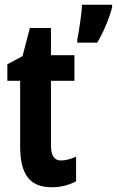

<svg xmlns="http://www.w3.org/2000/svg" viewBox="-20 -780 493 810"><path d="M453 -749V-760H326C325 -723 312 -642 306 -613V-600H390C415 -641 440 -700 453 -749ZM238 -103C207 -103 195 -125 195 -168V-439H294V-547H195V-662H106L75 -543L11 -509V-439H65V-163C65 -46 104 10 198 10C237 10 270 1 301 -15V-119C278 -109 257 -103 238 -103Z"/></svg>

Font: Noto Sans Thai Looped ExtraCondensed
Style: Bold
Weight: 700
Width: 2
Designer: Sasikarn Vongin, Ben Mitchell
Foundry: The Fontpad Ltd
Version: Version 1.001